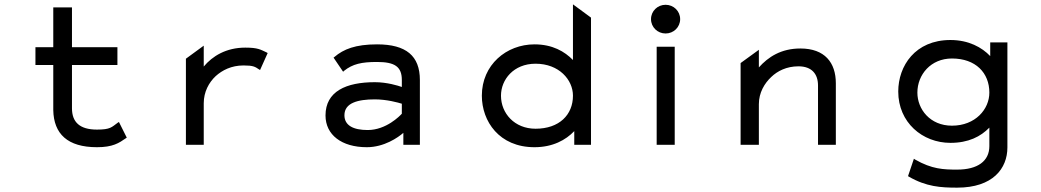

<svg xmlns="http://www.w3.org/2000/svg" viewBox="-20 -666 4786 883"><path d="M563 -33 527 -105 522 -102C493 -81 488 -70 426 -70C347 -70 311 -104 311 -168V-367H520V-449H311V-632H225V-449H143V-367H225V-160C227 -50 291 11 426 11C499 11 527 -8 560 -31Z M1206 -425C1178 -438 1166 -447 1108 -447C1020 -447 957 -408 917 -360V-456L835 -396V0H917V-191C917 -244 941 -287 972 -316C1002 -343 1044 -365 1100 -365C1145 -365 1153 -359 1171 -347L1176 -344L1211 -422Z M1514 -401 1558 -336 1562 -340C1602 -372 1643 -381 1714 -381C1796 -381 1828 -359 1828 -298V-266C1811 -272 1760 -288 1704 -288C1572 -288 1477 -246 1477 -135C1477 -46 1551 11 1667 11C1747 11 1811 -34 1835 -55V0H1911V-298C1911 -409 1848 -462 1714 -462C1615 -462 1560 -440 1518 -404ZM1564 -136C1564 -193 1626 -209 1704 -209C1759 -209 1812 -194 1828 -189V-143C1819 -133 1756 -68 1671 -68C1605 -68 1564 -89 1564 -136Z M2621 -63V0H2698V-585L2615 -646V-390C2577 -429 2521 -462 2438 -462C2309 -462 2196 -368 2196 -226C2196 -108 2276 11 2438 11C2522 11 2582 -22 2621 -63ZM2615 -226C2615 -138 2552 -74 2443 -74C2346 -74 2284 -145 2284 -226C2284 -300 2342 -373 2443 -373C2551 -373 2615 -299 2615 -226Z M3041 -512C3078 -512 3108 -541 3108 -578C3108 -615 3078 -644 3041 -644C3004 -644 2974 -615 2974 -578C2974 -541 3004 -512 3041 -512ZM3083 -451H3000V0H3083Z M3824 -283C3824 -378 3773 -443 3661 -443C3572 -443 3513 -404 3470 -356V-437L3386 -376V0H3470V-187C3470 -240 3496 -283 3527 -312C3555 -339 3597 -361 3652 -361C3714 -361 3742 -325 3742 -273V0H3824Z M4199 -240C4199 -323 4261 -397 4358 -397C4467 -397 4530 -331 4530 -240C4530 -164 4466 -88 4358 -88C4257 -88 4199 -164 4199 -240ZM4111 -245C4111 -103 4222 -9 4351 -9C4434 -9 4490 -38 4530 -79V6C4530 75 4476 114 4382 114C4319 114 4266 112 4189 68L4183 64L4156 144L4159 146C4240 193 4307 197 4382 197C4546 197 4613 109 4613 12V-471H4534V-408C4496 -448 4435 -482 4351 -482C4189 -482 4111 -363 4111 -245Z"/></svg>

Font: Charger Monospace
Style: Regular
Weight: 400
Designer: Jasper
Foundry: Cannot Into Space Fonts
Version: Version 0.980